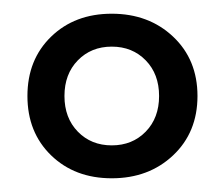

<svg xmlns="http://www.w3.org/2000/svg" viewBox="-20 -720 318 280"><path d="M54.5 -493.5Q20 -527 20 -580Q20 -633 54.5 -666.5Q89 -700 143 -700Q197 -700 232.5 -666.5Q268 -633 268 -580Q268 -527 232.5 -493.5Q197 -460 143 -460Q89 -460 54.5 -493.5ZM93.5 -632Q74 -612 74 -580Q74 -548 93.5 -528Q113 -508 143 -508Q173 -508 192.5 -528Q212 -548 212 -580Q212 -612 192.5 -632Q173 -652 143 -652Q113 -652 93.5 -632Z"/></svg>

Font: Renner* Medium
Style: Medium
Weight: 500
Version: Version 003.000 ; ttfautohint (v0.97) -l 8 -r 50 -G 200 -x 1